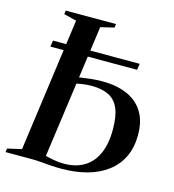

<svg xmlns="http://www.w3.org/2000/svg" viewBox="-123 -836 851 937"><g transform="rotate(15 302.5 -367.5)"><path d="M271.5 8Q243.5 8 217 6Q190.5 4 166.2 2Q142 0 120 0H-11.5L-9 -18.5L62.5 -35L155 -708.5L91 -724.5L93.5 -743H347.5L345 -724.5L277 -708.5L183.5 -33Q202.5 -28 227.2 -23.5Q252 -19 278.5 -19Q336.5 -19 378.5 -43.8Q420.5 -68.5 443.2 -118Q466 -167.5 466 -242Q466 -309 449 -348Q432 -387 397.8 -404Q363.5 -421 311.5 -421Q282 -421 258 -416.5Q234 -412 214 -408.5V-439.5Q228.5 -443 252.5 -446.8Q276.5 -450.5 303.5 -453.2Q330.5 -456 354 -456Q427 -456 480 -433.5Q533 -411 562.2 -364.8Q591.5 -318.5 591.5 -248Q591.5 -185 568.8 -137Q546 -89 503.5 -56.8Q461 -24.5 402.2 -8.2Q343.5 8 271.5 8ZM66.5 -554 71.5 -585.5H509.5L504.5 -554Z"/></g></svg>

Font: Merriweather 144pt Medium
Style: Italic
Weight: 500
Italic angle: -7.8°
Version: Version 2.101